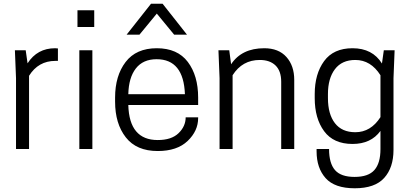

<svg xmlns="http://www.w3.org/2000/svg" viewBox="-20 -800 2198 1031"><path d="M276 -541Q279 -541 282.5 -540.5Q286 -540 288 -540H291V-473H277Q186 -473 136 -393V0H66V-380L60 -530H118L128 -460Q180 -541 276 -541Z M406 0V-530H476V0ZM486 -745V-655H396V-745Z M1044 -236H669Q674 -48 827 -48Q901 -48 939 -85Q977 -122 977 -170H1044V-166Q1044 -97 987.5 -43Q931 11 827 11Q713 11 655.5 -62.5Q598 -136 598 -254V-276Q598 -393 654.5 -467Q711 -541 822 -541Q933 -541 988.5 -467.5Q1044 -394 1044 -276ZM821 -482Q748 -482 709.5 -432.5Q671 -383 669 -294H973Q966 -482 821 -482ZM729 -614H660L791 -780H853L984 -614H915L822 -727Z M1560 0H1490V-361Q1490 -419 1459.5 -448.5Q1429 -478 1375 -478Q1281 -478 1229 -396V0H1159V-380L1153 -530H1211L1221 -455Q1278 -541 1399 -541Q1476 -541 1518 -494Q1560 -447 1560 -371Z M2023 1V-97Q1972 -27 1873 -27Q1771 -27 1720.5 -95.5Q1670 -164 1670 -273V-295Q1670 -403 1720.5 -472Q1771 -541 1873 -541Q1980 -541 2031 -459L2041 -530H2099L2093 -380V5Q2093 100 2043 155.5Q1993 211 1885 211Q1777 211 1728.5 156.5Q1680 102 1680 13V0H1747Q1747 77 1779 113.5Q1811 150 1884 150Q1958 150 1990.5 113Q2023 76 2023 1ZM2023 -396Q1971 -478 1888 -478Q1816 -478 1778.5 -428.5Q1741 -379 1741 -295V-273Q1741 -187 1778.5 -138.5Q1816 -90 1888 -90Q1971 -90 2023 -171Z"/></svg>

Font: Cooper Hewitt
Style: Book
Weight: 705
Designer: Village Type and Design LLC
Foundry: Cooper Hewitt Smithsonian Design Museum
Version: 1.000; ttfautohint (v1.8.1)